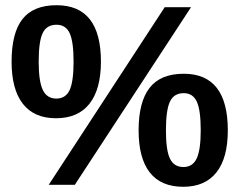

<svg xmlns="http://www.w3.org/2000/svg" viewBox="-20 -716 929 744"><path d="M862.8 -210.9Q862.8 -103.5 818.6 -47.9Q774.4 7.8 689.9 7.8Q604 7.8 560.5 -47.6Q517.1 -103 517.1 -210.9Q517.1 -320.8 559.6 -375.5Q602.1 -430.2 691.9 -430.2Q862.8 -430.2 862.8 -210.9ZM720.2 -688 270 0H168.9L618.2 -688ZM199.2 -695.8Q371.1 -695.8 371.1 -477.1Q371.1 -370.6 326.9 -314.2Q282.7 -257.8 196.8 -257.8Q112.3 -257.8 68.6 -313.7Q24.9 -369.6 24.9 -477.1Q24.9 -588.4 67.1 -642.1Q109.4 -695.8 199.2 -695.8ZM757.8 -210.9Q757.8 -289.1 742.7 -322Q727.5 -355 691.9 -355Q653.8 -355 638.4 -322Q623 -289.1 623 -210.9Q623 -133.3 638.7 -101.1Q654.3 -68.8 690.9 -68.8Q726.6 -68.8 742.2 -102.1Q757.8 -135.3 757.8 -210.9ZM265.1 -477.1Q265.1 -554.7 250 -587.4Q234.9 -620.1 199.2 -620.1Q160.6 -620.1 145.3 -587.6Q129.9 -555.2 129.9 -477.1Q129.9 -400.4 146 -367.2Q162.1 -334 198.2 -334Q234.4 -334 249.8 -366.9Q265.1 -399.9 265.1 -477.1Z"/></svg>

Font: Libra Sans Modern
Style: Bold
Weight: 700
Foundry: Stefan Peev, Context Ltd
Version: Version 1.000